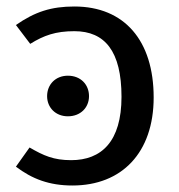

<svg xmlns="http://www.w3.org/2000/svg" viewBox="-20 -559 550 591"><path d="M73 -424C115 -450 151 -463 209 -463C303 -463 354 -401 354 -261C354 -123 292 -66 199 -66C145 -66 114 -80 71 -105L29 -46C79 -8 132 12 203 12C355 12 453 -89 453 -259C453 -434 363 -539 209 -539C138 -539 88 -523 29 -482ZM125 -263C125 -228 151 -201 189 -201C228 -201 254 -228 254 -263C254 -299 228 -326 189 -326C151 -326 125 -299 125 -263Z"/></svg>

Font: FiraGO Unicode
Style: Regular
Weight: 400
Designer: bBox Type
Foundry: bBox Type GmbH
Version: Version 1.001;PS 001.001;hotconv 1.0.88;makeotf.lib2.5.64775